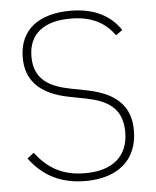

<svg xmlns="http://www.w3.org/2000/svg" viewBox="-52 -754 659 811"><g transform="rotate(-5 277.5 -349.0)"><path d="M279 12C414 12 500 -57 500 -183C500 -270 459 -341 317 -369L250 -382C163 -399 96 -432 96 -531C96 -629 163 -677 274 -677C362 -677 420 -646 460 -590L488 -610C447 -671 380 -710 276 -710C146 -710 59 -651 59 -530C59 -443 105 -374 242 -348L309 -335C395 -318 463 -285 463 -180C463 -77 396 -21 280 -21C179 -21 119 -62 70 -126L42 -104C93 -36 164 12 279 12Z"/></g></svg>

Font: IBM Plex Thai ExtraLight
Style: Regular
Weight: 200
Designer: Mike Abbink, Paul van der Laan, Pieter van Rosmalen, Ben Mitchell, Mark Frömberg
Foundry: Bold Monday
Version: Version 1.0